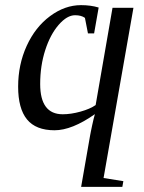

<svg xmlns="http://www.w3.org/2000/svg" viewBox="-20 -724 559 744"><path d="M294.4 0 329.1 -198.7Q330.6 -205.6 332.5 -216.3Q334.5 -227.1 337.2 -238.8Q339.8 -250.5 342.5 -262Q345.2 -273.4 347.7 -281.7Q258.8 -219.2 191.4 -219.2Q119.1 -219.2 84.7 -261.2Q50.3 -303.2 50.3 -388.2Q50.3 -473.6 83.5 -546.4Q116.7 -619.1 174.1 -661.6Q231.4 -704.1 293.9 -704.1Q332 -704.1 362.3 -694.8L344.7 -594.7H320.8L309.1 -654.8Q294.9 -665 271 -665Q239.7 -665 207.3 -627.7Q174.8 -590.3 155.3 -529.8Q135.7 -469.2 135.7 -398.4Q135.7 -281.2 223.1 -281.2Q254.9 -281.2 292 -291.5Q329.1 -301.8 350.6 -316.9L416 -693.8H497.1L381.3 -34.2L458 -22L454.1 0Z"/></svg>

Font: Liberation Serif
Style: Italic
Weight: 400
Italic angle: -16.333°
Designer: Steve Matteson
Foundry: Ascender Corporation
Version: Version 2.1.5